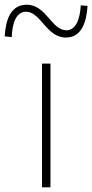

<svg xmlns="http://www.w3.org/2000/svg" viewBox="-74 -798 393 818"><path d="M105 0H141V-527H105ZM207 -638C277 -638 295 -711 299 -773L270 -775C267 -718 250 -669 209 -669C145 -669 123 -778 40 -778C-32 -778 -50 -707 -54 -643L-24 -640C-22 -700 -5 -748 37 -748C100 -748 123 -638 207 -638Z"/></svg>

Font: Noto Sans CJK Thin
Style: Regular
Weight: 100
Designer: Ryoko NISHIZUKA (kana & ideographs); Paul D. Hunt (Latin, Greek & Cyrillic); Wenlong ZHANG (bopomofo); Sandoll Communica
Foundry: Adobe Systems Incorporated
Version: Version 1.000;PS 1;hotconv 1.0.78;makeotf.lib2.5.61930